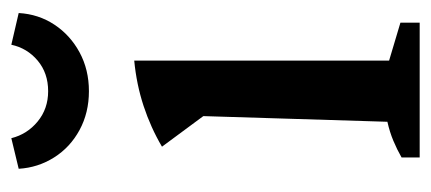

<svg xmlns="http://www.w3.org/2000/svg" viewBox="-231 -530 761 339"><g transform="rotate(-90 149.5 -360.5)"><path d="M41 0V-32Q55 -40 70.5 -46.5Q86 -53 104 -57L114 -382L60 -455Q94 -475 132 -487.5Q170 -500 212 -504V-54L279 -34V0ZM158 -584Q120 -584 89.5 -600.5Q59 -617 41 -645.5Q23 -674 21 -708L75 -721Q82 -693 104.5 -674.5Q127 -656 158 -656Q190 -656 212 -674.5Q234 -693 240 -721L296 -708Q294 -673 275.5 -645Q257 -617 226.5 -600.5Q196 -584 158 -584Z"/></g></svg>

Font: Piazzolla Thin SemiBold
Style: Regular
Weight: 600
Version: Version 2.005